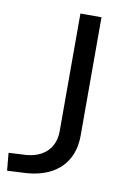

<svg xmlns="http://www.w3.org/2000/svg" viewBox="-88 -757 559 816"><g transform="rotate(10 191.5 -349.0)"><path d="M1 7 -6 -69 69 -73Q107 -76 134.5 -91.5Q162 -107 177 -134Q192 -161 192 -197V-705H283V-195Q283 -136 259 -93Q235 -50 189.5 -25.5Q144 -1 80 3Z"/></g></svg>

Font: Nunito Sans 10pt SemiExpanded
Style: Regular
Weight: 400
Width: 6
Designer: Vernon Adams
Foundry: Vernon Adams
Version: Version 3.101;gftools[0.9.27]